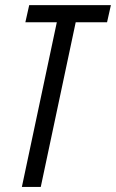

<svg xmlns="http://www.w3.org/2000/svg" viewBox="-20 -734 456 754"><path d="M65.9 0 203.1 -646.5H79.6L94.7 -713.9H415.5L400.4 -646.5H277.3L140.1 0Z"/></svg>

Font: Open Sans Condensed
Style: Italic
Weight: 400
Width: 3
Italic angle: -12°
Designer: Monotype Design Team
Foundry: Monotype Imaging Inc.
Version: Version 3.000